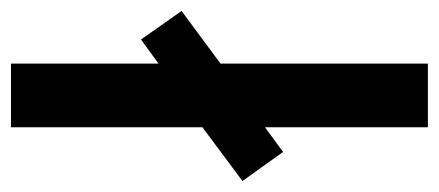

<svg xmlns="http://www.w3.org/2000/svg" viewBox="-264 -555 800 350"><g transform="rotate(90 136.0 -380.0)"><path d="M77 0V-269L33 -237L-19 -311L77 -382V-760H193V-463L238 -496L291 -422L193 -349V0Z"/></g></svg>

Font: Noto Sans Devanagari Condensed SemiBold
Style: Regular
Weight: 600
Width: 3
Designer: Jelle Bosma - Monotype Design Team
Foundry: Monotype Imaging Inc.
Version: Version 2.004; ttfautohint (v1.8.4.7-5d5b)